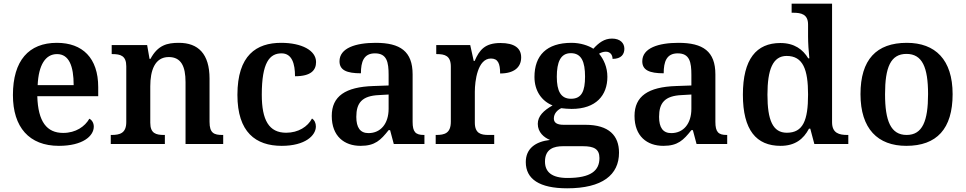

<svg xmlns="http://www.w3.org/2000/svg" viewBox="-20 -780 5230 1040"><path d="M299 10C428 10 488 -43 488 -94C488 -114 478 -130 464 -137C440 -95 391 -60 322 -60C234 -60 186 -120 182 -259H512V-308C512 -466 427 -548 288 -548C136 -548 50 -452 50 -265C50 -91 138 10 299 10ZM379 -319H184C189 -428 226 -487 289 -487C354 -487 379 -422 379 -319Z M580 0H873V-49H869C825 -49 794 -57 794 -115V-313C794 -397 818 -471 894 -471C961 -471 985 -421 985 -335V0H1189V-49H1185C1140 -49 1115 -58 1115 -120V-354C1115 -489 1053 -548 949 -548C886 -548 835 -536 795 -461H790L777 -536H585V-487H589C633 -487 664 -478 664 -421V-119C664 -58 629 -49 584 -49H580Z M1506 10C1633 10 1691 -46 1691 -95C1691 -113 1684 -129 1670 -138C1647 -94 1596 -61 1530 -61C1437 -61 1398 -129 1398 -267C1398 -441 1440 -491 1505 -491C1562 -491 1578 -434 1578 -367C1665 -367 1692 -400 1692 -444C1692 -507 1614 -548 1503 -548C1369 -548 1266 -481 1266 -266C1266 -64 1365 10 1506 10Z M1933 10C2012 10 2042 -21 2085 -75H2093L2113 0H2279V-49H2276C2231 -49 2215 -65 2215 -120V-377C2215 -502 2148 -548 2015 -548C1907 -548 1819 -520 1819 -448C1819 -400 1858 -383 1935 -383C1935 -445 1950 -491 2011 -491C2076 -491 2085 -443 2085 -374V-317L2002 -314C1851 -309 1777 -259 1777 -152C1777 -42 1845 10 1933 10ZM1976 -59C1931 -59 1910 -89 1910 -147C1910 -222 1940 -261 2033 -265L2085 -268V-191C2085 -110 2042 -59 1976 -59Z M2340 0H2657V-49H2626C2585 -49 2552 -57 2552 -116V-283C2552 -341 2567 -463 2639 -463C2677 -463 2689 -437 2689 -382C2764 -382 2803 -415 2803 -469C2803 -519 2767 -547 2691 -547C2607 -547 2577 -510 2551 -450H2546L2527 -536H2343V-487H2346C2390 -487 2422 -478 2422 -419V-121C2422 -58 2388 -49 2343 -49H2340Z M3052 240C3243 240 3333 167 3333 47C3333 -45 3279 -104 3151 -104H3033C2996 -104 2980 -116 2980 -138C2980 -165 2999 -184 3020 -194C3033 -192 3061 -190 3076 -190C3209 -190 3270 -264 3270 -364C3270 -416 3250 -459 3225 -489C3234 -495 3248 -500 3262 -500C3284 -500 3298 -484 3298 -461C3346 -461 3362 -487 3362 -516C3362 -546 3340 -571 3295 -571C3253 -571 3223 -548 3194 -516C3168 -533 3124 -548 3076 -548C2940 -548 2875 -479 2875 -363C2875 -287 2915 -232 2973 -209C2924 -181 2893 -151 2893 -109C2893 -63 2927 -35 2959 -22C2880 -13 2828 25 2828 98C2828 190 2902 240 3052 240ZM3073 -245C3017 -245 2996 -288 2996 -364C2996 -443 3016 -492 3072 -492C3130 -492 3149 -445 3149 -365C3149 -287 3131 -245 3073 -245ZM3054 184C2968 184 2932 151 2932 95C2932 25 2983 12 3029 12H3138C3197 12 3227 27 3227 76C3227 144 3181 184 3054 184Z M3573 10C3652 10 3682 -21 3725 -75H3733L3753 0H3919V-49H3916C3871 -49 3855 -65 3855 -120V-377C3855 -502 3788 -548 3655 -548C3547 -548 3459 -520 3459 -448C3459 -400 3498 -383 3575 -383C3575 -445 3590 -491 3651 -491C3716 -491 3725 -443 3725 -374V-317L3642 -314C3491 -309 3417 -259 3417 -152C3417 -42 3485 10 3573 10ZM3616 -59C3571 -59 3550 -89 3550 -147C3550 -222 3580 -261 3673 -265L3725 -268V-191C3725 -110 3682 -59 3616 -59Z M4208 10C4286 10 4332 -26 4362 -83H4369L4391 0H4575V-49H4570C4526 -49 4487 -58 4487 -118V-760H4268V-711H4276C4320 -711 4357 -703 4357 -647V-582C4357 -550 4360 -500 4364 -464H4358C4329 -512 4283 -547 4207 -547C4077 -547 4004 -460 4004 -267C4004 -75 4077 10 4208 10ZM4242 -61C4166 -61 4137 -129 4137 -267C4137 -403 4166 -477 4241 -477C4330 -477 4357 -403 4357 -268C4357 -128 4330 -61 4242 -61Z M4889 10C5054 10 5140 -82 5140 -270C5140 -457 5046 -548 4892 -548C4727 -548 4641 -457 4641 -270C4641 -82 4735 10 4889 10ZM4891 -49C4805 -49 4774 -125 4774 -270C4774 -415 4804 -488 4890 -488C4976 -488 5007 -415 5007 -270C5007 -125 4977 -49 4891 -49Z"/></svg>

Font: Noto Serif Tamil SemiBold
Style: Regular
Weight: 600
Designer: Indian Type Foundry, Tom Grace, and the Monotype Design Team
Foundry: Monotype Imaging Inc.
Version: Version 2.004